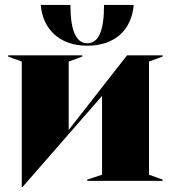

<svg xmlns="http://www.w3.org/2000/svg" viewBox="-20 -732 691 777"><path d="M68 25H71L393 -344V-25L333 -5V0H638V-5L583 -25V-483L638 -503V-508H494L258 -206V-483L313 -503V-508H13V-503L68 -483ZM145 -712C153 -614 221 -547 333 -547C448 -547 513 -614 521 -712H401C401 -606 379 -557 333 -557C289 -557 265 -606 265 -712Z"/></svg>

Font: Nyght Serif Dark
Style: Regular
Weight: 800
Designer: Maksym Kobuzan
Version: Version 0.410;Glyphs 3.1.2 (3151)